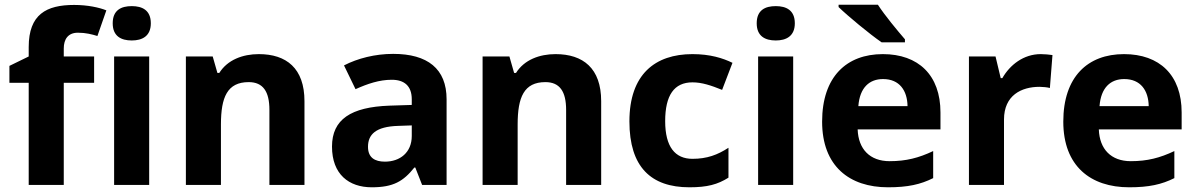

<svg xmlns="http://www.w3.org/2000/svg" viewBox="-20 -786 5085 816"><path d="M380 -434V-546H251V-580C251 -619 269 -647 311 -647C345 -647 371 -640 394 -633L432 -742C402 -754 353 -765 295 -765C177 -765 102 -725 102 -586V-546L20 -506V-434H102V0H251V-434Z M540 -760C495 -760 459 -743 459 -687C459 -632 495 -614 540 -614C584 -614 621 -632 621 -687C621 -743 584 -760 540 -760ZM614 -546H465V0H614Z M1080 -556C1012 -556 947 -532 912 -476H904L884 -546H770V0H919V-257C919 -373 946 -437 1037 -437C1098 -437 1125 -397 1125 -319V0H1274V-356C1274 -496 1197 -556 1080 -556Z M1651 -557C1574 -557 1500 -538 1442 -508L1491 -407C1542 -430 1592 -447 1645 -447C1698 -447 1730 -421 1730 -364V-340L1635 -337C1472 -331 1391 -279 1391 -163C1391 -45 1463 10 1560 10C1651 10 1694 -15 1741 -74H1745L1774 0H1878V-364C1878 -494 1797 -557 1651 -557ZM1672 -251 1730 -253V-208C1730 -138 1680 -99 1616 -99C1573 -99 1544 -116 1544 -162C1544 -214 1576 -248 1672 -251Z M2341 -556C2273 -556 2208 -532 2173 -476H2165L2145 -546H2031V0H2180V-257C2180 -373 2207 -437 2298 -437C2359 -437 2386 -397 2386 -319V0H2535V-356C2535 -496 2458 -556 2341 -556Z M2910 10C2986 10 3030 -2 3076 -31V-158C3030 -128 2985 -111 2923 -111C2849 -111 2807 -162 2807 -271C2807 -381 2845 -436 2923 -436C2963 -436 3002 -423 3049 -404L3093 -519C3052 -539 2998 -556 2923 -556C2764 -556 2655 -470 2655 -270C2655 -76 2747 10 2910 10Z M3277 -760C3232 -760 3196 -743 3196 -687C3196 -632 3232 -614 3277 -614C3321 -614 3358 -632 3358 -687C3358 -743 3321 -760 3277 -760ZM3351 -546H3202V0H3351Z M3711 -766H3544V-756C3582 -719 3676 -641 3727 -606H3826V-619C3794 -656 3740 -721 3711 -766ZM3732 -556C3578 -556 3474 -460 3474 -269C3474 -80 3590 10 3754 10C3838 10 3892 -2 3946 -29V-144C3885 -115 3831 -101 3761 -101C3677 -101 3628 -152 3625 -236H3977V-308C3977 -467 3883 -556 3732 -556ZM3733 -450C3803 -450 3836 -401 3837 -335H3628C3634 -414 3675 -450 3733 -450Z M4403 -556C4330 -556 4272 -510 4240 -454H4233L4211 -546H4098V0H4247V-278C4247 -381 4321 -417 4398 -417C4411 -417 4432 -415 4442 -412L4453 -552C4441 -554 4418 -556 4403 -556Z M4757 -556C4603 -556 4499 -460 4499 -269C4499 -80 4615 10 4779 10C4863 10 4917 -2 4971 -29V-144C4910 -115 4856 -101 4786 -101C4702 -101 4653 -152 4650 -236H5002V-308C5002 -467 4908 -556 4757 -556ZM4758 -450C4828 -450 4861 -401 4862 -335H4653C4659 -414 4700 -450 4758 -450Z"/></svg>

Font: Noto Kufi Arabic
Style: Bold
Weight: 700
Designer: Monotype Design Team, David Williams, Khaled Hosny
Foundry: Google LLC
Version: Version 2.109